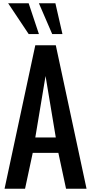

<svg xmlns="http://www.w3.org/2000/svg" viewBox="-20 -1151 556 1171"><path d="M154.8 -943.4 29.8 -1130.9H154.8L217.3 -943.4ZM298.3 -943.4 217.3 -1130.9H317.9L360.8 -943.4ZM7.8 0 195.3 -875H320.3L507.8 0H382.8L335.9 -218.8H179.7L132.8 0ZM195.3 -312.5H320.3L257.8 -687.5Z"/></svg>

Font: Oswald-Regular
Style: Regular
Weight: 400
Designer: vernon adams
Foundry: vernon adams
Version: Version 2.002; ttfautohint (v0.92.18-e454-dirty) -l 8 -r 50 